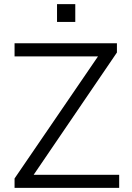

<svg xmlns="http://www.w3.org/2000/svg" viewBox="-20 -916 643 936"><path d="M51 0V-46L483 -678L493 -641H51V-705H550V-660L119 -27L109 -64H561V0ZM258 -809V-896H347V-809Z"/></svg>

Font: Nunito Sans 7pt Light
Style: Regular
Weight: 300
Designer: Vernon Adams
Foundry: Vernon Adams
Version: Version 3.101;gftools[0.9.27]